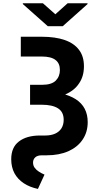

<svg xmlns="http://www.w3.org/2000/svg" viewBox="-20 -956 612 1194"><path d="M109.4 -727.5Q141.6 -727.5 239.3 -727.5Q324.2 -727.5 382.8 -707Q441.4 -686.5 471.7 -645.5Q502 -605.5 502 -543.9Q502 -481.4 471.7 -437.5Q442.4 -392.6 384.8 -368.2Q327.1 -344.7 245.1 -344.7Q218.8 -344.7 167 -344.7Q167 -365.2 167 -428.7Q186.5 -428.7 243.2 -428.7Q299.8 -428.7 326.2 -454.1Q352.5 -480.5 352.5 -520.5Q352.5 -562.5 325.2 -583Q297.9 -604.5 239.3 -604.5Q196.3 -604.5 109.4 -604.5Q109.4 -634.8 109.4 -727.5ZM167 -386.7Q185.5 -386.7 241.2 -386.7Q376 -386.7 451.2 -338.9Q525.4 -291 525.4 -196.3Q525.4 -133.8 493.2 -86.9Q461.9 -41 405.3 -15.6Q347.7 9.8 270.5 9.8Q260.7 9.8 241.2 9.8Q212.9 9.8 199.2 22.5Q185.5 35.2 185.5 54.7Q185.5 73.2 195.3 86.9Q206.1 101.6 221.7 111.3Q238.3 122.1 256.8 129.9Q243.2 159.2 215.8 218.8Q165 208 127.9 183.6Q90.8 159.2 70.3 122.1Q49.8 84 49.8 34.2Q49.8 -40 97.7 -76.2Q145.5 -113.3 229.5 -113.3Q240.2 -113.3 261.7 -113.3Q296.9 -113.3 323.2 -125Q348.6 -136.7 362.3 -158.2Q376 -180.7 376 -210.9Q376 -259.8 340.8 -282.2Q305.7 -304.7 239.3 -304.7Q214.8 -304.7 167 -304.7Q167 -325.2 167 -386.7ZM247.1 -935.5Q266.6 -918 324.2 -867.2Q343.8 -883.8 400.4 -935.5Q431.6 -935.5 524.4 -935.5Q524.4 -934.6 524.4 -930.7Q485.4 -895.5 370.1 -793Q347.7 -793 277.3 -793Q239.3 -827.1 122.1 -930.7Q122.1 -931.6 122.1 -935.5Q153.3 -935.5 247.1 -935.5Z"/></svg>

Font: DeepSea
Style: Bold
Weight: 700
Designer: Stem
Version: Version 3.019;git-0a5106e0b